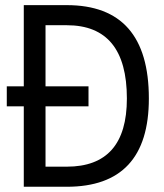

<svg xmlns="http://www.w3.org/2000/svg" viewBox="-20 -713 626 733"><path d="M5.9 -307.1V-383.3H70.8V-693.4H234.9Q548.3 -693.4 548.3 -336.9Q548.3 0 234.9 0H70.8V-307.1ZM153.8 -76.7H234.9Q464.4 -76.7 464.4 -336.9Q464.4 -616.7 234.9 -616.7H153.8V-383.3H317.9V-307.1H153.8Z"/></svg>

Font: Cascadia Code NF SemiLight
Style: Regular
Weight: 350
Monospace: yes
Designer: Aaron Bell
Foundry: Saja Typeworks
Version: Version 2404.023; ttfautohint (v1.8.4)